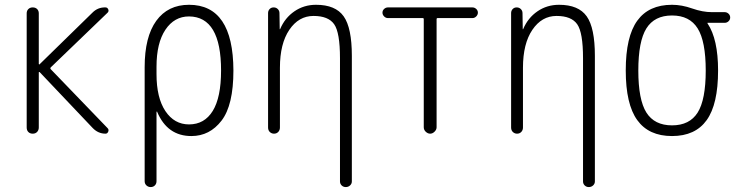

<svg xmlns="http://www.w3.org/2000/svg" viewBox="-20 -550 3040 790"><path d="M89.8 -25.4V-495.1Q89.8 -505.9 96.7 -512.7Q103.5 -519.5 114.7 -519.5Q126 -519.5 132.8 -512.7Q139.6 -505.9 139.6 -495.1V-287.1Q139.6 -286.1 140.6 -285.2Q141.6 -284.2 142.6 -285.2L360.4 -498Q382.8 -520.5 414.1 -519.5Q421.9 -519.5 425.3 -511.7Q428.7 -503.9 422.9 -498L189.5 -273.4Q185.5 -269.5 188.5 -265.6L422.9 -22.5Q428.7 -16.6 425.3 -8.3Q421.9 0 414.1 0Q383.8 0 361.3 -23.4L142.6 -253.9Q140.6 -253.9 139.6 -252.9V-25.4Q139.6 -14.6 132.8 -7.3Q126 0 114.7 0Q103.5 0 96.7 -6.8Q89.8 -13.7 89.8 -25.4Z M624 -275.4V-245.1Q624 -147.5 660.6 -92.8Q697.3 -38.1 757.8 -38.1Q821.3 -38.1 855.5 -93.8Q889.6 -149.4 889.6 -259.8Q889.6 -481.4 757.8 -482.4Q697.3 -482.4 660.6 -427.7Q624 -373 624 -275.4ZM575.2 195.3V-273.4Q575.2 -398.4 623 -464.4Q670.9 -530.3 757.8 -530.3Q939.5 -530.3 940.4 -259.8Q940.4 -117.2 891.6 -53.7Q842.8 9.8 767.6 9.8Q668.9 9.8 627 -88.9Q627 -90.8 626 -90.8Q624 -90.8 624 -89.8V195.3Q624 206.1 617.2 212.9Q610.4 219.7 600.1 219.7Q589.8 219.7 582.5 212.9Q575.2 206.1 575.2 195.3Z M1107.4 0Q1097.7 0 1090.3 -6.8Q1083 -13.7 1083 -25.4V-496.1Q1083 -505.9 1089.4 -512.7Q1095.7 -519.5 1106 -519.5Q1116.2 -519.5 1123 -512.7Q1129.9 -505.9 1129.9 -496.1L1130.9 -430.7Q1130.9 -429.7 1131.8 -429.7Q1132.8 -429.7 1132.8 -430.7Q1152.3 -476.6 1191.4 -503.4Q1230.5 -530.3 1280.3 -530.3Q1360.4 -530.3 1394 -482.9Q1427.7 -435.5 1427.7 -320.3V196.3Q1427.7 206.1 1420.4 212.9Q1413.1 219.7 1402.8 219.7Q1392.6 219.7 1385.7 212.9Q1378.9 206.1 1378.9 196.3V-310.5Q1378.9 -416 1355 -450.2Q1331.1 -484.4 1270 -484.4Q1209 -484.4 1170.4 -427.2Q1131.8 -370.1 1131.8 -271.5V-25.4Q1131.8 -14.6 1125 -7.3Q1118.2 0 1107.4 0Z M1576.2 -475.6Q1567.4 -475.6 1560.5 -482.4Q1553.7 -489.3 1553.7 -498Q1553.7 -506.8 1560.5 -513.2Q1567.4 -519.5 1576.2 -519.5H1923.8Q1932.6 -519.5 1939.5 -513.2Q1946.3 -506.8 1946.3 -498Q1946.3 -489.3 1939.5 -482.4Q1932.6 -475.6 1923.8 -475.6H1780.3Q1776.4 -475.6 1776.4 -470.7V-26.4Q1776.4 -16.6 1768.1 -8.3Q1759.8 0 1750 0Q1740.2 0 1731.9 -7.8Q1723.6 -15.6 1723.6 -26.4V-470.7Q1723.6 -475.6 1719.7 -475.6Z M2107.4 0Q2097.7 0 2090.3 -6.8Q2083 -13.7 2083 -25.4V-496.1Q2083 -505.9 2089.4 -512.7Q2095.7 -519.5 2106 -519.5Q2116.2 -519.5 2123 -512.7Q2129.9 -505.9 2129.9 -496.1L2130.9 -430.7Q2130.9 -429.7 2131.8 -429.7Q2132.8 -429.7 2132.8 -430.7Q2152.3 -476.6 2191.4 -503.4Q2230.5 -530.3 2280.3 -530.3Q2360.4 -530.3 2394 -482.9Q2427.7 -435.5 2427.7 -320.3V196.3Q2427.7 206.1 2420.4 212.9Q2413.1 219.7 2402.8 219.7Q2392.6 219.7 2385.7 212.9Q2378.9 206.1 2378.9 196.3V-310.5Q2378.9 -416 2355 -450.2Q2331.1 -484.4 2270 -484.4Q2209 -484.4 2170.4 -427.2Q2131.8 -370.1 2131.8 -271.5V-25.4Q2131.8 -14.6 2125 -7.3Q2118.2 0 2107.4 0Z M2850.6 -433.1Q2817.4 -486.3 2745.1 -486.3Q2672.9 -486.3 2639.6 -433.1Q2606.4 -379.9 2606.4 -259.8Q2606.4 -139.6 2639.6 -86.9Q2672.9 -34.2 2745.1 -34.2Q2817.4 -34.2 2850.6 -86.9Q2883.8 -139.6 2883.8 -259.8Q2883.8 -379.9 2850.6 -433.1ZM2745.1 -530.3Q2785.2 -530.3 2828.1 -515.1Q2871.1 -500 2909.2 -500H2961.9Q2970.7 -500 2977.5 -493.7Q2984.4 -487.3 2984.4 -478Q2984.4 -468.8 2977.5 -462.4Q2970.7 -456.1 2961.9 -456.1H2891.6Q2890.6 -456.1 2890.6 -455.1Q2890.6 -454.1 2891.1 -454.1Q2891.6 -454.1 2891.6 -453.1Q2934.6 -388.7 2934.6 -259.8Q2934.6 -121.1 2887.7 -55.7Q2840.8 9.8 2745.1 9.8Q2649.4 9.8 2602.1 -55.7Q2554.7 -121.1 2554.7 -260.3Q2554.7 -399.4 2602.1 -464.8Q2649.4 -530.3 2745.1 -530.3Z"/></svg>

Font: Rounded-L Mgen+ 1m light
Style: Regular
Weight: 200
Designer: [Source Han Sans]
Ryoko NISHIZUKA  (kana & ideographs); Paul D. Hunt (Latin, Greek & Cyrillic); Wenlong ZHANG  (bopomofo
Version: Version 1.059.20150602